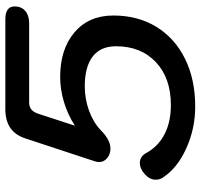

<svg xmlns="http://www.w3.org/2000/svg" viewBox="-36 -704 750 718"><g transform="rotate(-90 339.0 -345.0)"><path d="M34 -111Q26 -122 26 -138Q26 -160 46.5 -178.5Q67 -197 89 -197Q114 -197 127 -171Q152 -127 197.5 -104Q243 -81 305 -81Q406 -81 465.5 -137Q525 -193 525 -286Q525 -344 486.5 -373.5Q448 -403 375 -403Q328 -403 284 -387Q240 -371 211 -343Q175 -307 142 -307Q121 -307 106.5 -319.5Q92 -332 92 -349Q92 -357 95 -366L180 -624Q204 -700 289 -700H626Q674 -700 674 -665Q674 -640 657 -625.5Q640 -611 611 -611H314Q284 -611 273 -578L228 -440Q270 -467 317 -481Q364 -495 410 -495Q514 -495 577 -441.5Q640 -388 640 -296Q640 -204 597.5 -135Q555 -66 478 -28Q401 10 299 10Q217 10 143 -23.5Q69 -57 34 -111Z"/></g></svg>

Font: Kodchasan SemiBold
Style: Italic
Weight: 600
Italic angle: -10°
Version: Version 1.000; ttfautohint (v1.6)